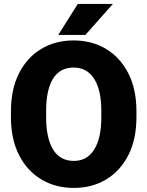

<svg xmlns="http://www.w3.org/2000/svg" viewBox="-20 -921 730 951"><path d="M655.8 -369.6V-340.8Q655.8 -231.9 616.2 -153.6Q576.7 -75.2 506.6 -32.7Q436.5 9.8 345.7 9.8Q254.4 9.8 184.1 -32.7Q113.8 -75.2 74 -153.6Q34.2 -231.9 34.2 -340.8V-369.6Q34.2 -478.5 73.7 -557.1Q113.3 -635.7 183.3 -678.2Q253.4 -720.7 344.7 -720.7Q435.5 -720.7 505.9 -678.2Q576.2 -635.7 616 -557.1Q655.8 -478.5 655.8 -369.6ZM481.9 -340.8V-370.6Q481.9 -476.1 446 -531.2Q410.2 -586.4 344.7 -586.4Q276.9 -586.4 242.7 -531.2Q208.5 -476.1 208.5 -370.6V-340.8Q208.5 -236.3 243.2 -180.2Q277.8 -124 345.7 -124Q411.1 -124 446.5 -180.2Q481.9 -236.3 481.9 -340.8ZM268.6 -748 365.2 -901.4H539.1L402.8 -748Z"/></svg>

Font: Vazirmatn RD UI FD Black
Style: Regular
Weight: 900
Designer: Saber Rastikerdar
Foundry: Saber Rastikerdar
Version: Version 33.003